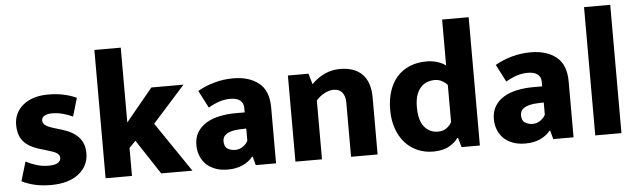

<svg xmlns="http://www.w3.org/2000/svg" viewBox="-47 -885 3535 1066"><g transform="rotate(-5 1720.5 -352.0)"><path d="M354 -357Q327 -370 297 -377.5Q267 -385 239 -385Q213 -385 197 -376Q181 -367 181 -351Q181 -334 196.5 -322.5Q212 -311 258 -298L288 -289Q348 -271 379 -236.5Q410 -202 410 -148Q410 -112 395 -82.5Q380 -53 352.5 -32Q325 -11 286.5 0Q248 11 201 11Q150 11 110.5 2Q71 -7 37 -24L69 -131Q98 -116 129.5 -106.5Q161 -97 194 -97Q232 -97 247.5 -108Q263 -119 263 -134Q263 -143 259.5 -149.5Q256 -156 247 -162Q238 -168 221.5 -173.5Q205 -179 179 -187L148 -196Q89 -215 62 -248.5Q35 -282 35 -339Q35 -372 48 -399.5Q61 -427 85.5 -447.5Q110 -468 145.5 -479.5Q181 -491 227 -491Q273 -491 312.5 -482.5Q352 -474 384 -459Z M651 -156V0H504V-715H651V-298L801 -480H980L799 -278L988 0H814L687 -193Z M1059 -438Q1100 -462 1151.5 -476.5Q1203 -491 1257 -491Q1346 -491 1400 -448Q1454 -405 1454 -311V0H1341L1328 -48H1324Q1304 -22 1268.5 -5.5Q1233 11 1185 11Q1144 11 1113.5 -1Q1083 -13 1063 -33Q1043 -53 1032.5 -80.5Q1022 -108 1022 -139Q1022 -181 1040.5 -211Q1059 -241 1090.5 -260Q1122 -279 1164.5 -288Q1207 -297 1255 -297H1305V-323Q1305 -350 1286 -364.5Q1267 -379 1232 -379Q1202 -379 1173 -370Q1144 -361 1109 -341ZM1306 -207 1273 -206Q1245 -205 1226 -200Q1207 -195 1195.5 -187.5Q1184 -180 1179 -169.5Q1174 -159 1174 -148Q1174 -117 1192.5 -105.5Q1211 -94 1235 -94Q1259 -94 1278.5 -108Q1298 -122 1306 -139Z M1710 0H1562V-480H1677L1694 -420Q1726 -453 1766 -472Q1806 -491 1853 -491Q1934 -491 1977 -447Q2020 -403 2020 -318V0H1872V-303Q1872 -338 1855.5 -358.5Q1839 -379 1807 -379Q1783 -379 1756.5 -365Q1730 -351 1710 -328Z M2442 -715H2590V0H2488L2473 -52H2468Q2454 -30 2419.5 -9.5Q2385 11 2329 11Q2282 11 2242 -6.5Q2202 -24 2173 -56.5Q2144 -89 2127.5 -135.5Q2111 -182 2111 -240Q2111 -297 2126 -343.5Q2141 -390 2169.5 -422.5Q2198 -455 2240 -473Q2282 -491 2335 -491Q2368 -491 2397.5 -481.5Q2427 -472 2442 -458ZM2442 -350Q2433 -362 2414 -373Q2395 -384 2372 -384Q2349 -384 2329 -376.5Q2309 -369 2293.5 -352Q2278 -335 2269 -308.5Q2260 -282 2260 -243Q2260 -168 2289.5 -132.5Q2319 -97 2366 -97Q2395 -97 2414.5 -112Q2434 -127 2442 -144Z M2717 -438Q2758 -462 2809.5 -476.5Q2861 -491 2915 -491Q3004 -491 3058 -448Q3112 -405 3112 -311V0H2999L2986 -48H2982Q2962 -22 2926.5 -5.5Q2891 11 2843 11Q2802 11 2771.5 -1Q2741 -13 2721 -33Q2701 -53 2690.5 -80.5Q2680 -108 2680 -139Q2680 -181 2698.5 -211Q2717 -241 2748.5 -260Q2780 -279 2822.5 -288Q2865 -297 2913 -297H2963V-323Q2963 -350 2944 -364.5Q2925 -379 2890 -379Q2860 -379 2831 -370Q2802 -361 2767 -341ZM2964 -207 2931 -206Q2903 -205 2884 -200Q2865 -195 2853.5 -187.5Q2842 -180 2837 -169.5Q2832 -159 2832 -148Q2832 -117 2850.5 -105.5Q2869 -94 2893 -94Q2917 -94 2936.5 -108Q2956 -122 2964 -139Z M3233 0V-715H3379V0Z"/></g></svg>

Font: Mukta ExtraBold
Style: Regular
Weight: 800
Designer: Girish Dalvi and Yashodeep Gholap
Foundry: Ek Type
Version: Version 2.538;PS 1.002;hotconv 16.6.51;makeotf.lib2.5.65220;